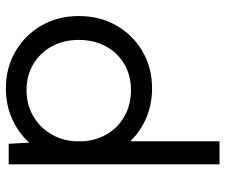

<svg xmlns="http://www.w3.org/2000/svg" viewBox="-78 -460 782 667"><g transform="rotate(-90 313.5 -127.0)"><path d="M155.8 244.1H75.7V-488.3H147L150.9 -417Q185.1 -454.6 233.4 -476.3Q281.7 -498 339.4 -498Q411.1 -498 468 -464.8Q524.9 -431.6 557.9 -374.3Q590.8 -316.9 590.8 -244.1Q590.8 -171.9 557.9 -114.3Q524.9 -56.6 468 -23.4Q411.1 9.8 339.4 9.8Q284.2 9.8 237.1 -10.3Q189.9 -30.3 155.8 -65.9ZM333 -63.5Q384.3 -63.5 423.8 -86.7Q463.4 -109.9 485.6 -150.9Q507.8 -191.9 507.8 -244.6Q507.8 -297.9 485.4 -338.6Q462.9 -379.4 423.6 -402.8Q384.3 -426.3 333.5 -426.3Q285.2 -426.3 246.3 -404.8Q207.5 -383.3 183.6 -345.9Q159.7 -308.6 155.8 -260.7V-227.5Q159.7 -179.7 183.1 -142.6Q206.5 -105.5 245.4 -84.5Q284.2 -63.5 333 -63.5Z"/></g></svg>

Font: Kumbh Sans
Style: Regular
Weight: 400
Version: Version 1.005